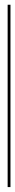

<svg xmlns="http://www.w3.org/2000/svg" viewBox="-20 -717 63 796"><path d="M11.7 58.6V-697.3H23.4V58.6Z"/></svg>

Font: Libre Barcode EAN13 Text
Style: Regular
Weight: 400
Version: Version 1.008; ttfautohint (v1.8.3)